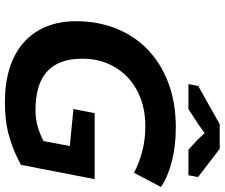

<svg xmlns="http://www.w3.org/2000/svg" viewBox="-86 -806 905 773"><g transform="rotate(90 366.5 -419.5)"><path d="M435.5 -348.1H701.2L643.6 -51.3Q606 -31.2 573 -18.6Q540 -5.9 509.8 1.2Q479.5 8.3 450 10.7Q420.4 13.2 389.2 13.2Q315.4 13.2 255.6 -5.4Q195.8 -23.9 153.6 -60.3Q111.3 -96.7 88.4 -150.4Q65.4 -204.1 65.4 -273.9Q65.4 -359.4 94.2 -432.9Q123 -506.3 178 -560.1Q232.9 -613.8 312.5 -644.3Q392.1 -674.8 493.2 -674.8Q565.9 -674.8 627.7 -659.4Q689.5 -644 732.9 -615.2L675.8 -506.8Q638.2 -526.4 590.8 -539.3Q543.5 -552.2 486.3 -552.2Q428.2 -552.2 378.9 -534.2Q329.6 -516.1 293.5 -482.9Q257.3 -449.7 236.8 -402.8Q216.3 -356 216.3 -298.3Q216.3 -247.6 230.5 -211.9Q244.6 -176.3 271.2 -153.6Q297.9 -130.9 336.4 -120.4Q375 -109.9 423.8 -109.9Q459 -109.9 488.5 -118.4Q518.1 -127 547.9 -142.1L567.9 -248L418.9 -262.7ZM480 -851.6H579.1L692.9 -764.2L685.5 -725.6H583L541.5 -763.2L516.1 -791L478.5 -764.2L418.9 -725.6H318.4L326.2 -765.1Z"/></g></svg>

Font: PT Astra Sans
Style: Bold Italic
Weight: 700
Italic angle: -16°
Designer: A.Korolkova, I. Chaeva
Foundry: ParaType Ltd
Version: Version 1.002W